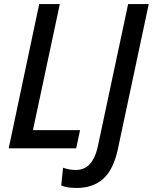

<svg xmlns="http://www.w3.org/2000/svg" viewBox="-20 -734 756 950"><path d="M23 0 174 -714H276L143 -90H376L357 0ZM360 196Q335 196 316 193Q297 190 283 184L292 96Q306 101 322 104Q338 107 356 107Q440 107 465 -14L614 -714H716L564 0Q542 105 491 150.5Q440 196 360 196Z"/></svg>

Font: Noto Sans SemiCondensed Medium
Style: Italic
Weight: 500
Width: 4
Italic angle: -12°
Designer: Monotype Design Team
Foundry: Monotype Imaging Inc.
Version: Version 2.013; ttfautohint (v1.8.4.7-5d5b)